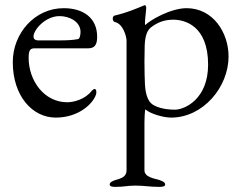

<svg xmlns="http://www.w3.org/2000/svg" viewBox="-20 -446 949 751"><path d="M213 -383C252 -383 295 -361 295 -321C295 -310 292 -294 285 -293C264 -289 241 -288 212 -288H130C116 -288 111 -295 111 -303C111 -329 157 -383 213 -383ZM229 -414C116 -414 30 -316 30 -203C30 -70 107 14 198 14C290 14 346 -43 356 -78C358 -86 357 -98 350 -98C347 -98 342 -94 339 -91C313 -57 268 -46 243 -46C153 -46 92 -130 92 -220C92 -254 101 -257 117 -257H325C351 -257 360 -272 360 -302C360 -376 306 -414 229 -414Z M664 -17C620 -17 586 -28 571 -42C552 -60 548 -97 547 -115C546 -136 545 -171 545 -205C545 -229 546 -252 546 -269C548 -310 557 -329 572 -340C597 -359 624 -369 658 -369C701 -369 794 -347 794 -193C794 -59 703 -17 664 -17ZM475 220C475 247 452 252 432 258C421 262 409 266 409 276C409 284 423 285 430 285C469 285 475 280 510 280C545 280 565 285 604 285C612 285 626 284 626 276C626 266 614 262 603 258C583 252 545 247 545 220V33C545 27 546 -18 549 -18C569 0 621 14 649 14C775 14 874 -106 874 -225C874 -319 813 -414 710 -414C647 -414 567 -367 548 -348C547 -349 547 -353 547 -357C547 -373 552 -405 552 -417C552 -421 549 -426 546 -426C545 -426 545 -425 544 -425C512 -412 479 -397 428 -385C424 -384 421 -379 421 -373C421 -367 424 -361 429 -360C462 -353 475 -302 475 -287Z"/></svg>

Font: EB Garamond 12
Style: Regular
Weight: 400
Version: Version 0.016+